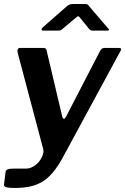

<svg xmlns="http://www.w3.org/2000/svg" viewBox="-33 -768 621 953"><path d="M39 165Q11 165 -2 161.5Q-15 158 -13 147L-5 83Q-4 77 4.5 73Q13 69 30 69H94Q114 69 131.5 59Q149 49 161.5 33Q174 17 179.5 0Q185 -17 181 -30L55 -505Q49 -530 68 -530H182Q196 -530 198 -519L276 -189Q279 -178 284.5 -178.5Q290 -179 296 -191L462 -512Q467 -522 472.5 -526Q478 -530 485 -530H558Q574 -530 564 -513L279 13Q254 59 229 88.5Q204 118 176 134.5Q148 151 115 158Q82 165 39 165ZM407 -627 365 -679Q358 -688 354.5 -687.5Q351 -687 341 -678L278 -625Q272 -619 267.5 -617.5Q263 -616 255 -616H181Q174 -616 173.5 -621.5Q173 -627 178 -631L300 -738Q307 -744 313.5 -746Q320 -748 331 -748H392Q401 -748 405 -743Q409 -738 412 -734L503 -628Q510 -621 508 -618.5Q506 -616 497 -616H425Q419 -616 415 -619Q411 -622 407 -627Z"/></svg>

Font: Libre Franklin Thin SemiBold
Style: Italic
Weight: 600
Italic angle: -8°
Version: Version 3.000